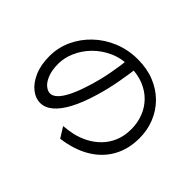

<svg xmlns="http://www.w3.org/2000/svg" viewBox="-147 -990 1293 1293"><g transform="rotate(45 500.0 -343.5)"><path d="M563.7 -682.7Q553.9 -604.9 538.5 -519.8Q523.1 -434.7 499 -354.8Q468.8 -252.3 432.1 -183.1Q395.5 -113.9 353.9 -78.9Q312.4 -43.9 266.2 -43.9Q221.9 -43.9 180.9 -76.2Q139.9 -108.5 113.9 -168.5Q87.8 -228.6 87.8 -311.1Q87.8 -392.8 121.4 -465.9Q154.9 -539 214.7 -595.7Q274.4 -652.5 354 -685Q433.6 -717.6 525 -717.6Q613.1 -717.6 683.5 -688.9Q753.9 -660.2 804.2 -609.8Q854.4 -559.4 881.2 -492.6Q908.1 -425.8 908.1 -350Q908.1 -245 863.7 -165Q819.2 -85.1 735.5 -35Q651.7 15.1 532.7 31L486.4 -43.5Q510.5 -45.6 532.5 -48.9Q554.5 -52.2 572.2 -56Q620.2 -66.8 665.6 -90.3Q711 -113.8 747.2 -150.4Q783.5 -187 804.9 -237.6Q826.3 -288.3 826.3 -353.1Q826.3 -413.6 806.1 -466.4Q786 -519.1 747.1 -559.2Q708.2 -599.3 652 -622.2Q595.9 -645.1 523.9 -645.1Q441.6 -645.1 375.5 -615.2Q309.4 -585.2 262.4 -536.5Q215.5 -487.9 190.8 -430.3Q166.1 -372.8 166.1 -318Q166.1 -255.5 182.5 -215Q198.8 -174.5 222.4 -155.2Q246.1 -136 269 -136Q292.6 -136 317.7 -159.6Q342.9 -183.3 368.8 -235.6Q394.8 -287.9 420.1 -372.1Q442.5 -444.3 457.9 -525.3Q473.3 -606.3 480.3 -684.1Z"/></g></svg>

Font: Noto Sans KR Thin
Style: Regular
Weight: 100
Designer: Ryoko NISHIZUKA 西塚涼子 (kana, bopomofo & ideographs); Paul D. Hunt (Latin, Greek & Cyrillic); Sandoll Communications 산돌커뮤니
Foundry: Adobe
Version: Version 2.004-H2;hotconv 1.0.118;makeotfexe 2.5.65603